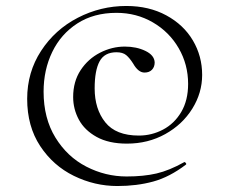

<svg xmlns="http://www.w3.org/2000/svg" viewBox="-20 -520 765 643"><path d="M269 38Q333 71 404 71Q461 71 504 61Q547 51 597 23Q599 22 602 25.5Q605 29 603 31Q548 73 493 88Q438 103 373 103Q297 103 227.5 69Q158 35 114.5 -31Q71 -97 71 -189Q71 -278 117.5 -349.5Q164 -421 240.5 -460.5Q317 -500 403 -500Q479 -500 537 -468.5Q595 -437 626 -384.5Q657 -332 657 -269Q657 -209 624 -156Q591 -103 533.5 -71Q476 -39 405 -39Q344 -39 303.5 -61.5Q263 -84 244 -119.5Q225 -155 225 -195Q225 -247 250 -285Q275 -323 315 -343.5Q355 -364 398 -364Q437 -364 467 -349.5Q497 -335 498 -311Q498 -296 489 -286.5Q480 -277 464 -277Q443 -277 426 -307Q414 -326 402.5 -335.5Q391 -345 370 -345Q330 -345 313.5 -314.5Q297 -284 297 -224Q297 -155 332.5 -110.5Q368 -66 445 -66Q488 -66 526 -86Q564 -106 587 -145Q610 -184 610 -239Q610 -304 578.5 -358.5Q547 -413 492 -445Q437 -477 370 -477Q294 -477 239 -441.5Q184 -406 155 -346Q126 -286 126 -213Q126 -124 165.5 -59.5Q205 5 269 38Z"/></svg>

Font: CormorantInfant-MediumItalic
Style: Italic
Weight: 500
Italic angle: -10°
Designer: Christian Thalmann (Catharsis Fonts)
Foundry: Catharsis Fonts
Version: Version 3.303